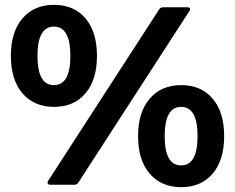

<svg xmlns="http://www.w3.org/2000/svg" viewBox="-20 -764 972 794"><path d="M188 0Q181 0 178 -4.5Q175 -9 179 -16L638 -725Q644 -734 654 -734H754Q762 -734 765 -729.5Q768 -725 763 -718L304 -9Q298 0 288 0ZM729 10Q647 10 599 -46Q551 -102 551 -201Q551 -300 599 -356Q647 -412 729 -412Q812 -412 859.5 -356Q907 -300 907 -201Q907 -102 859.5 -46Q812 10 729 10ZM729 -80Q797 -80 797 -201Q797 -322 729 -322Q661 -322 661 -201Q661 -80 729 -80ZM203 -322Q121 -322 73 -378Q25 -434 25 -533Q25 -632 73 -688Q121 -744 203 -744Q286 -744 333.5 -688Q381 -632 381 -533Q381 -434 333.5 -378Q286 -322 203 -322ZM203 -412Q271 -412 271 -533Q271 -654 203 -654Q135 -654 135 -533Q135 -412 203 -412Z"/></svg>

Font: LINE Seed Sans
Style: Bold
Weight: 700
Designer: LINE VX Design & Dalton Maag Ltd & Sandoll Inc
Foundry: Dalton Maag Ltd
Version: Version 1.003